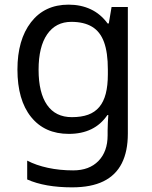

<svg xmlns="http://www.w3.org/2000/svg" viewBox="-20 -566 655 826"><path d="M275 -546Q328 -546 370.5 -526Q413 -506 443 -465H448L460 -536H530V9Q530 85 504 136.5Q478 188 425 214Q372 240 290 240Q232 240 183.5 231.5Q135 223 97 206V125Q135 145 186 156Q237 167 295 167Q364 167 403.5 126.5Q443 86 443 16V-5Q443 -17 444 -39.5Q445 -62 446 -71H442Q414 -30 372.5 -10Q331 10 276 10Q172 10 113.5 -63Q55 -136 55 -267Q55 -395 113.5 -470.5Q172 -546 275 -546ZM287 -472Q220 -472 183 -418.5Q146 -365 146 -266Q146 -167 182.5 -114.5Q219 -62 289 -62Q330 -62 359 -72.5Q388 -83 407 -105.5Q426 -128 435 -163Q444 -198 444 -246V-267Q444 -340 427.5 -385Q411 -430 376 -451Q341 -472 287 -472Z"/></svg>

Font: hexugurmukhi05
Style: Book
Weight: 400
Designer: Jelle Bosma - Monotype Design Team
Foundry: Monotype Imaging Inc.
Version: Version 2.003